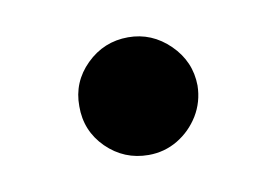

<svg xmlns="http://www.w3.org/2000/svg" viewBox="-35 -600 359 250"><g transform="rotate(-10 145.0 -475.0)"><path d="M145.2 -397Q112.9 -397 89.8 -419.7Q66.8 -442.5 67.1 -475.1Q66.8 -507.1 89.8 -529.8Q112.9 -552.6 145.2 -552.6Q176.5 -552.6 199.8 -529.8Q223 -507.1 223.4 -475.1Q223 -453.5 212.2 -435.7Q201.3 -418 183.8 -407.5Q166.2 -397 145.2 -397Z"/></g></svg>

Font: InterMG SemiBold
Style: Regular
Weight: 600
Designer: Rasmus Andersson
Foundry: rsms
Version: Version 3.019;December 26, 2023;FontCreator 15.0.0.2955 64-b